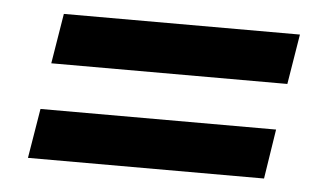

<svg xmlns="http://www.w3.org/2000/svg" viewBox="-34 -486 667 397"><g transform="rotate(5 300.0 -287.5)"><path d="M67 -335 84 -439H574L557 -335ZM36 -136 53 -239H542L526 -136Z"/></g></svg>

Font: Mulish ExtraBold
Style: Italic
Weight: 800
Italic angle: -9°
Designer: Vernon Adams
Foundry: Vernon Adams
Version: Version 3.603; ttfautohint (v1.8.3)